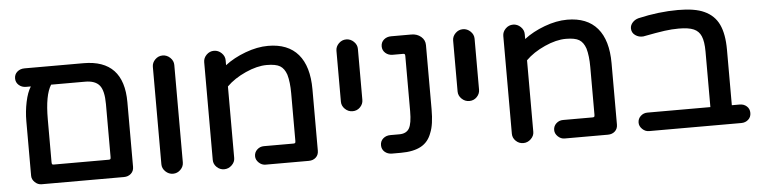

<svg xmlns="http://www.w3.org/2000/svg" viewBox="-41 -774 3841 972"><g transform="rotate(-5 1879.5 -288.5)"><path d="M606 -368V-39Q606 -18 591.5 -5Q577 8 556 8H137Q118 8 103 -6.5Q88 -21 88 -39V-317Q88 -366 98 -414Q108 -462 126 -490H102Q80 -490 65 -503.5Q50 -517 50 -537Q50 -558 65 -571Q80 -584 102 -584H402Q606 -584 606 -368ZM207 -86H486Q493 -86 495 -88.5Q497 -91 497 -99V-368Q497 -436 475 -463Q453 -490 402 -490H229Q197 -440 197 -317V-99Q197 -91 199 -88.5Q201 -86 207 -86Z M750 -40V-535Q750 -556 766 -572Q782 -588 804 -588Q826 -588 842.5 -572Q859 -556 859 -535V-40Q859 -19 843 -3Q827 13 805 13Q783 13 766.5 -3Q750 -19 750 -40Z M1011 -39V-536Q1011 -557 1027 -573Q1043 -589 1065 -589Q1087 -589 1103.5 -573Q1120 -557 1120 -536V-511Q1164 -545 1224.5 -567.5Q1285 -590 1340 -590Q1441 -590 1493 -529Q1545 -468 1545 -351V-39Q1545 -18 1531 -5Q1517 8 1495 8H1275Q1256 8 1241 -6.5Q1226 -21 1226 -39Q1226 -59 1240.5 -72.5Q1255 -86 1275 -86H1425Q1432 -86 1434 -88.5Q1436 -91 1436 -99V-341Q1436 -398 1425 -436Q1414 -468 1392.5 -481Q1371 -494 1325 -494Q1276 -494 1217 -467.5Q1158 -441 1120 -403V-39Q1120 -19 1103.5 -3Q1087 13 1065 13Q1043 13 1027 -2.5Q1011 -18 1011 -39Z M1683 -276V-535Q1683 -556 1699 -572Q1715 -588 1737 -588Q1759 -588 1775.5 -572Q1792 -556 1792 -535V-276Q1792 -255 1776.5 -239Q1761 -223 1738 -223Q1716 -223 1699.5 -239Q1683 -255 1683 -276Z M1866 -39Q1866 -60 1881 -73Q1896 -86 1918 -86H1963Q1999 -86 2013.5 -110.5Q2028 -135 2028 -198V-478Q2028 -485 2026 -487.5Q2024 -490 2017 -490H1965Q1943 -490 1928 -503.5Q1913 -517 1913 -537Q1913 -558 1928 -571Q1943 -584 1965 -584H2068Q2097 -584 2117 -567Q2137 -550 2137 -524V-198Q2137 -120 2120 -80Q2104 -34 2065.5 -13Q2027 8 1963 8H1918Q1896 8 1881 -5Q1866 -18 1866 -39Z M2276 -276V-535Q2276 -556 2292 -572Q2308 -588 2330 -588Q2352 -588 2368.5 -572Q2385 -556 2385 -535V-276Q2385 -255 2369.5 -239Q2354 -223 2331 -223Q2309 -223 2292.5 -239Q2276 -255 2276 -276Z M2531 -39V-536Q2531 -557 2547 -573Q2563 -589 2585 -589Q2607 -589 2623.5 -573Q2640 -557 2640 -536V-511Q2684 -545 2744.5 -567.5Q2805 -590 2860 -590Q2961 -590 3013 -529Q3065 -468 3065 -351V-39Q3065 -18 3051 -5Q3037 8 3015 8H2795Q2776 8 2761 -6.5Q2746 -21 2746 -39Q2746 -59 2760.5 -72.5Q2775 -86 2795 -86H2945Q2952 -86 2954 -88.5Q2956 -91 2956 -99V-341Q2956 -398 2945 -436Q2934 -468 2912.5 -481Q2891 -494 2845 -494Q2796 -494 2737 -467.5Q2678 -441 2640 -403V-39Q2640 -19 2623.5 -3Q2607 13 2585 13Q2563 13 2547 -2.5Q2531 -18 2531 -39Z M3743 -39Q3743 -18 3728.5 -5Q3714 8 3693 8H3224Q3205 8 3190 -6.5Q3175 -21 3175 -39Q3175 -59 3189.5 -72.5Q3204 -86 3224 -86H3544V-368Q3544 -420 3532 -447Q3521 -473 3495 -484.5Q3469 -496 3419 -496Q3384 -496 3347 -491Q3310 -486 3237 -472Q3214 -470 3196 -483Q3178 -496 3178 -518Q3178 -534 3190 -547.5Q3202 -561 3221 -566Q3325 -590 3423 -590Q3509 -590 3556 -568Q3607 -545 3630 -496.5Q3653 -448 3653 -368V-86H3693Q3714 -86 3728.5 -73Q3743 -60 3743 -39Z"/></g></svg>

Font: 寒蝉全圆体 Bold
Style: Regular
Weight: 700
Designer: Warren2060
      Designed by Motoya company      

      [Varela Round]
      Joe Prince(Latin component); Avraham Cornf
Foundry: ChillType
Version: Version 3.200